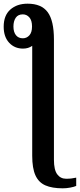

<svg xmlns="http://www.w3.org/2000/svg" viewBox="-86 -783 434 1043"><path d="M255 240Q197 240 160.5 224Q124 208 106.5 169.5Q89 131 89 63V-534Q68 -519 39 -519Q-7 -519 -36.5 -551Q-66 -583 -66 -638Q-66 -699 -30 -731Q6 -763 64 -763Q139 -763 173 -717Q207 -671 207 -568V85Q207 140 225 164Q243 188 273 188Q289 188 302 186.5Q315 185 328 182V227Q317 232 296 236Q275 240 255 240ZM38 -575Q59 -575 73.5 -591Q88 -607 88 -639Q88 -672 73.5 -688.5Q59 -705 38 -705Q12 -705 -0.5 -686.5Q-13 -668 -13 -639Q-13 -609 0.5 -592Q14 -575 38 -575Z"/></svg>

Font: Noto Serif Condensed SemiBold
Style: Regular
Weight: 600
Width: 3
Designer: Monotype Design Team
Foundry: Monotype Imaging Inc.
Version: Version 2.013